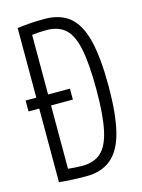

<svg xmlns="http://www.w3.org/2000/svg" viewBox="-111 -775 627 849"><g transform="rotate(-15 202.5 -350.0)"><path d="M178 10Q110 10 53 4V-333H4V-383H53V-702Q118 -710 177 -710Q249 -710 292.5 -674Q336 -638 355.5 -558.5Q375 -479 375 -350Q375 -221 355 -142Q335 -63 291 -26.5Q247 10 178 10ZM173 -39Q226 -39 258 -68Q290 -97 304.5 -165Q319 -233 319 -349Q319 -467 305 -535Q291 -603 259 -631.5Q227 -660 174 -660Q160 -660 141.5 -659Q123 -658 107 -656V-383H207V-333H107V-43Q143 -39 173 -39Z"/></g></svg>

Font: Georama Condensed Light
Style: Regular
Weight: 300
Width: 3
Designer: Jean-Baptiste Levee
Foundry: Production Type
Version: Version 1.000